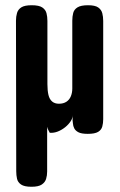

<svg xmlns="http://www.w3.org/2000/svg" viewBox="-20 -503 459 733"><path d="M100 210Q73 210 60.5 201.5Q48 193 45 179.5Q42 166 42 151L41 -424Q41 -440 45 -453.5Q49 -467 61.5 -475Q74 -483 101 -483Q129 -483 141.5 -474.5Q154 -466 157.5 -452.5Q161 -439 161 -423V-182Q161 -157 165 -140.5Q169 -124 179 -115.5Q189 -107 205 -107Q222 -107 233.5 -114.5Q245 -122 250.5 -135.5Q256 -149 256 -165V-424Q256 -440 259.5 -453.5Q263 -467 276 -475Q289 -483 316 -483Q343 -483 355 -474.5Q367 -466 370.5 -452.5Q374 -439 374 -423V-48Q374 -33 370.5 -20Q367 -7 354.5 0.5Q342 8 315 8Q291 8 279.5 2Q268 -4 263.5 -13Q259 -22 258.5 -31Q258 -40 257 -44L258 -64Q258 -53 250 -40.5Q242 -28 229 -17.5Q216 -7 201 -1Q186 5 170 4Q167 -2 164.5 -6.5Q162 -11 160 -19V152Q160 167 156 180Q152 193 139.5 201.5Q127 210 100 210Z"/></svg>

Font: Fredoka Condensed Medium
Style: Regular
Weight: 500
Width: 3
Designer: Ben Nathan
Foundry: Milena B. Brandão, Ben Nathan
Version: Version 2.001